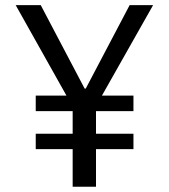

<svg xmlns="http://www.w3.org/2000/svg" viewBox="-20 -708 640 728"><path d="M560.5 -688.5 366.5 -345.5H486V-286.5H344V-201H486V-142.5H344V0H255.5V-142.5H115.5V-201H255.5V-286.5H115.5V-345.5H232L39.5 -688.5H134.5L301 -372H305L471.5 -688.5Z"/></svg>

Font: Fira Code Light
Style: Regular
Weight: 400
Monospace: yes
Version: Version 5.002